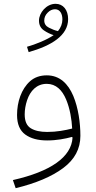

<svg xmlns="http://www.w3.org/2000/svg" viewBox="-20 -738 506 1017"><path d="M274.4 -717.8C225.6 -717.8 186.5 -669.9 186.5 -628.9C186.5 -606 195.3 -588.9 212.4 -577.1C229.5 -565.4 247.1 -557.1 264.2 -551.8C246.1 -539.6 223.6 -527.8 197.3 -516.6C170.9 -505.4 146 -496.6 123 -490.2L131.8 -461.9C252.4 -496.1 340.8 -549.8 340.8 -636.7C340.8 -685.1 314.9 -717.8 274.4 -717.8ZM271.5 -689C298.3 -689 310.5 -664.1 310.5 -635.3C310.5 -613.3 302.7 -592.3 287.1 -573.2C271.5 -576.7 255.4 -583 239.3 -591.3C222.7 -599.6 214.4 -612.3 214.4 -629.4C214.4 -645 220.2 -658.7 232.4 -670.9C244.1 -683.1 257.3 -689 271.5 -689ZM364.3 -9.3C358.4 93.8 249 170.4 48.3 215.8L63 258.8C169.4 232.9 253.4 197.8 314.5 152.3C375.5 106.9 405.8 50.3 405.8 -18.6C405.8 -86.9 395 -165.5 368.2 -230C340.8 -294.4 296.4 -338.9 228 -338.9C192.4 -338.9 163.1 -328.6 139.6 -308.1C92.8 -266.6 70.3 -197.8 70.3 -128.9C70.3 -80.6 85 -46.4 113.8 -25.4C142.6 -4.4 181.2 5.9 229.5 5.9C280.3 5.9 324.7 -2.9 361.3 -12.7ZM362.3 -57.1C325.7 -47.9 280.8 -39.1 230 -39.1C193.4 -39.1 164.6 -45.4 143.1 -58.6C121.6 -71.8 110.8 -96.2 110.8 -131.8C110.8 -156.7 115.2 -182.1 123.5 -207C140.1 -256.8 174.3 -293.9 227.5 -293.9C276.9 -293.9 309.6 -260.3 330.1 -211.4C350.6 -162.6 359.9 -105.5 362.3 -57.1Z"/></svg>

Font: Estedad ExtraLight
Style: Regular
Weight: 200
Designer: Amin Abedi
Version: Version 7.3